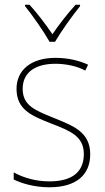

<svg xmlns="http://www.w3.org/2000/svg" viewBox="-20 -783 444 813"><path d="M190 -606H213C238 -649 285 -715 319 -757V-763H300C264 -723 229 -678 202 -638C175 -678 138 -727 105 -763H86V-757C117 -719 165 -650 190 -606ZM362 -130C362 -226 287 -251 207 -284C132 -315 76 -334 76 -407C76 -477 130 -513 215 -513C260 -513 310 -502 341 -484L353 -509C317 -526 269 -538 215 -538C110 -538 50 -485 50 -407C50 -317 116 -292 199 -259C277 -229 335 -206 335 -131C335 -59 291 -15 189 -15C134 -15 82 -29 38 -53V-23C70 -7 125 10 189 10C305 10 362 -44 362 -130Z"/></svg>

Font: Noto Sans Hebrew SemiCondensed Thin
Style: Regular
Weight: 100
Width: 4
Designer: Monotype Design Team
Foundry: Monotype Imaging Inc.
Version: Version 2.004